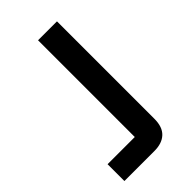

<svg xmlns="http://www.w3.org/2000/svg" viewBox="-210 -741 807 807"><g transform="rotate(-45 193.0 -337.5)"><path d="M25 0V-100H186.7V-675H299.2V-95.8Q299.2 -47.5 274.2 -23.8Q249.2 0 203.3 0Z"/></g></svg>

Font: Funnel Sans Medium
Style: Regular
Weight: 500
Version: Version 1.000; Beta; Release 5; Build 24; ttfautohint (v1.8.